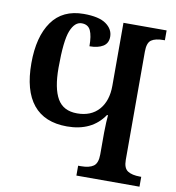

<svg xmlns="http://www.w3.org/2000/svg" viewBox="-85 -845 842 920"><g transform="rotate(10 336.0 -384.5)"><path d="M348 -48H362Q402 -48 422.5 -62.5Q443 -77 443 -120V-226Q443 -249 444.5 -276Q446 -303 447 -311H442Q383 -224 262 -224Q153 -224 97.5 -292Q42 -360 42 -493Q42 -622 94 -695.5Q146 -769 249 -769Q323 -769 357.5 -744.5Q392 -720 392 -683Q392 -651 367.5 -636Q343 -621 302 -621Q302 -672 290 -697.5Q278 -723 247 -723Q213 -723 193.5 -674.5Q174 -626 174 -494Q174 -394 203 -344Q232 -294 299 -294Q367 -294 405 -337Q443 -380 443 -454V-760H653V-712H647Q607 -712 587.5 -698.5Q568 -685 568 -642V-115Q568 -75 589 -61.5Q610 -48 649 -48H655V0H348Z"/></g></svg>

Font: Noto Serif SemiBold
Style: Regular
Weight: 600
Designer: Monotype Design Team
Foundry: Monotype Imaging Inc.
Version: Version 1.001